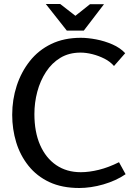

<svg xmlns="http://www.w3.org/2000/svg" viewBox="-20 -928 664 960"><path d="M377 12Q290 12 227 -17.5Q164 -47 122.5 -99Q81 -151 61 -216.5Q41 -282 41 -354Q41 -430 63.5 -499Q86 -568 129 -622.5Q172 -677 236 -708Q300 -739 384 -739Q419 -739 461 -731Q503 -723 542 -706Q581 -689 606 -662L550 -598Q531 -620 502.5 -634.5Q474 -649 442.5 -657Q411 -665 383 -665Q325 -665 282 -639Q239 -613 210 -568.5Q181 -524 166.5 -469.5Q152 -415 152 -358Q152 -268 180.5 -203Q209 -138 261 -102.5Q313 -67 384 -67Q426 -67 474.5 -79Q523 -91 575 -117L608 -57Q585 -41 556.5 -28Q528 -15 497 -6Q466 3 435 7.5Q404 12 377 12ZM357 -849 430 -907H500L399 -775H314L209 -908H281Z"/></svg>

Font: Rosario Medium
Style: Regular
Weight: 500
Version: Version 1.201